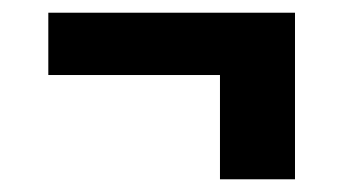

<svg xmlns="http://www.w3.org/2000/svg" viewBox="-20 -409 540 302"><path d="M326 -127V-291H56V-389H444V-127Z"/></svg>

Font: Iosevka Heavy
Style: Regular
Weight: 900
Monospace: yes
Designer: Belleve Invis
Foundry: Belleve Invis
Version: Version 32.5.0; ttfautohint (v1.8.4)